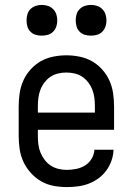

<svg xmlns="http://www.w3.org/2000/svg" viewBox="-20 -753 540 781"><path d="M252 8Q225 8 198 3Q171 -2 147.5 -15.5Q124 -29 105.5 -49.5Q87 -70 75.5 -94.5Q64 -119 60 -146Q56 -173 56 -200V-320Q56 -347 60 -374Q64 -401 75 -425.5Q86 -450 104.5 -470.5Q123 -491 146 -504Q169 -517 196 -522.5Q223 -528 250 -528Q277 -528 304 -522.5Q331 -517 354 -504Q377 -491 395.5 -470.5Q414 -450 425 -425.5Q436 -401 440 -374Q444 -347 444 -320V-225H134V-200Q134 -183 136 -166Q138 -149 144.5 -133Q151 -117 161.5 -103Q172 -89 186.5 -79.5Q201 -70 218 -66Q235 -62 252 -62Q271 -62 290.5 -66Q310 -70 326 -80Q342 -90 352.5 -107Q363 -124 364 -144H442Q441 -121 433.5 -99.5Q426 -78 412.5 -59.5Q399 -41 380.5 -27.5Q362 -14 341 -6Q320 2 297 5Q274 8 252 8ZM366 -295V-320Q366 -337 364 -354Q362 -371 356 -387Q350 -403 339.5 -417Q329 -431 315 -440.5Q301 -450 284 -454Q267 -458 250 -458Q233 -458 216 -454Q199 -450 185 -440.5Q171 -431 160.5 -417Q150 -403 144 -387Q138 -371 136 -354Q134 -337 134 -320V-295ZM350 -608Q337 -608 325 -611.5Q313 -615 304 -624Q295 -633 291.5 -645Q288 -657 288 -670Q288 -683 291.5 -695Q295 -707 304 -716Q313 -725 325 -729Q337 -733 350 -733Q363 -733 375 -729Q387 -725 396 -716Q405 -707 409 -695Q413 -683 413 -670Q413 -657 409 -645Q405 -633 396 -624Q387 -615 375 -611.5Q363 -608 350 -608ZM150 -608Q137 -608 125 -611.5Q113 -615 104 -624Q95 -633 91.5 -645Q88 -657 88 -670Q88 -683 91.5 -695Q95 -707 104 -716Q113 -725 125 -729Q137 -733 150 -733Q163 -733 175 -729Q187 -725 196 -716Q205 -707 209 -695Q213 -683 213 -670Q213 -657 209 -645Q205 -633 196 -624Q187 -615 175 -611.5Q163 -608 150 -608Z"/></svg>

Font: Iosevka Curly
Style: Regular
Weight: 400
Monospace: yes
Designer: Belleve Invis
Foundry: Belleve Invis
Version: Version 22.1.2; ttfautohint (v1.8.4)